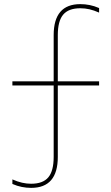

<svg xmlns="http://www.w3.org/2000/svg" viewBox="-20 -790 540 930"><path d="M131 120Q108 120 85.5 115.5Q63 111 40 101V79Q65 90 87 95Q109 100 131 100Q188 100 214 69Q240 38 240 -30V-376H40V-396H240V-620Q240 -770 369 -770Q392 -770 414.5 -765.5Q437 -761 460 -751V-729Q435 -740 413.5 -745Q392 -750 369 -750Q312 -750 286 -719Q260 -688 260 -620V-396H460V-376H260V-30Q260 120 131 120Z"/></svg>

Font: M PLUS 1 Code Thin
Style: Regular
Weight: 250
Designer: Coji Morishita
Foundry: UNDERFOREST DESIGN
Version: Version 1.002